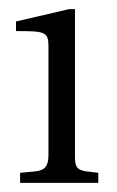

<svg xmlns="http://www.w3.org/2000/svg" viewBox="-20 -874 255 420"><path d="M24 -474H195V-496L170 -499C149 -502 144 -508 144 -531V-854H131L15 -827V-806C77 -806 86 -805 86 -773V-536C86 -511 79 -501 56 -499L24 -496Z"/></svg>

Font: Hedvig Letters Serif 24pt
Style: Regular
Weight: 400
Designer: Alexander Örn & Tor Weibull
Foundry: Kanon Foundry
Version: Version 1.000